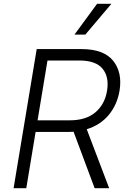

<svg xmlns="http://www.w3.org/2000/svg" viewBox="-20 -984 671 1004"><path d="M51.1 0 171.9 -727.3H406.6Q522.4 -727.3 571.6 -666.4Q620.7 -605.5 605.1 -509.6Q593 -437.1 549.4 -383.9Q505.7 -330.6 433.6 -308.2L550.8 0H474.8L364.7 -295.1Q350.5 -294 335.6 -294H166.2L117.5 0ZM176.5 -354.8H344.1Q430 -354.8 479 -396.7Q528.1 -438.6 539.8 -509.6Q551.5 -581.7 516.3 -624.6Q481.2 -667.6 394.9 -667.6H228.3ZM369.3 -802.9 487.6 -964.1H562.5L426.1 -802.9Z"/></svg>

Font: Inter UI Light
Style: Italic
Weight: 300
Italic angle: 9.39999°
Designer: Rasmus Andersson
Foundry: rsms
Version: 3.2;8d6f07862